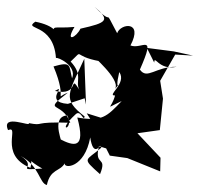

<svg xmlns="http://www.w3.org/2000/svg" viewBox="-33 -964 572 549"><path d="M161 -667C89 -672 162 -726 124 -704C197 -687 163 -757 194 -707C181 -731 206 -748 169 -788C210 -826 170 -804 252 -789C218 -814 314 -738 296 -710C319 -740 292 -689 308 -758C331 -725 270 -690 296 -691C286 -653 263 -651 315 -675C272 -630 259 -616 188 -628C213 -537 179 -545 137 -567C156 -537 106 -630 159 -634C182 -593 123 -582 183 -637C198 -652 206 -614 209 -631C143 -682 163 -696 208 -796L213 -665L209 -683ZM408 -785C409 -809 420 -762 472 -773C412 -774 388 -735 367 -765C415 -874 373 -821 340 -834C378 -906 311 -897 302 -869C258 -952 299 -882 238 -944C283 -906 273 -899 197 -882C186 -858 152 -840 180 -887C116 -881 118 -897 121 -859C137 -868 123 -891 68 -902C31 -877 120 -900 127 -798C131 -802 188 -776 173 -740C164 -777 172 -789 120 -774C163 -672 118 -683 161 -699C85 -640 144 -677 168 -613C55 -617 97 -603 49 -612C59 -599 -31 -641 -10 -592C26 -607 -39 -522 54 -484C69 -538 7 -527 88 -482C1 -476 80 -485 26 -518C80 -490 79 -440 101 -435C111 -482 139 -473 152 -497C149 -481 209 -483 225 -571C233 -517 254 -527 284 -614C257 -562 229 -581 257 -542C212 -503 199 -514 253 -466C275 -520 235 -487 250 -546C312 -526 265 -543 276 -621L215 -640L239 -602L281 -519L331 -512L425 -474L426 -513L360 -583L424 -592L433 -682L425 -733L468 -808L519 -805L464 -817L387 -827Z"/></svg>

Font: Hussar Lance
Style: Regular
Weight: 700
Foundry: Cannot Into Space Fonts, PlusOne Fonts
Version: Version 2.27